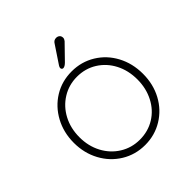

<svg xmlns="http://www.w3.org/2000/svg" viewBox="-190 -824 968 968"><g transform="rotate(-45 294.5 -340.0)"><path d="M295 10Q226 10 169.5 -24.5Q113 -59 80.5 -119Q48 -179 48 -252Q48 -326 80.5 -386Q113 -446 169 -480.5Q225 -515 295 -515Q364 -515 420.5 -480.5Q477 -446 509 -386Q541 -326 541 -252Q541 -178 509 -118.5Q477 -59 420.5 -24.5Q364 10 295 10ZM295 -477Q237 -477 189.5 -447.5Q142 -418 115 -367Q88 -316 88 -252Q88 -189 115 -138Q142 -87 189.5 -57.5Q237 -28 295 -28Q354 -28 401 -57Q448 -86 474.5 -137.5Q501 -189 501 -252Q501 -316 474.5 -367Q448 -418 401 -447.5Q354 -477 295 -477ZM266 -568Q266 -573 271 -581L333 -674Q342 -690 359 -690Q370 -690 377.5 -683.5Q385 -677 385 -665Q385 -657 378 -648L303 -571Q288 -556 277 -556Q272 -556 269 -559.5Q266 -563 266 -568Z"/></g></svg>

Font: Quicksand Light
Style: Regular
Weight: 300
Designer: Andrew Paglinawan
Foundry: Andrew Paglinawan
Version: Version 3.000